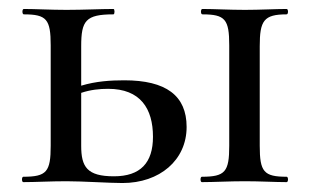

<svg xmlns="http://www.w3.org/2000/svg" viewBox="-20 -406 691 428"><path d="M257 -227C227 -227 194 -225 161 -215V-303C161 -360 171 -374 233 -374C236 -374 236 -386 233 -386C204 -386 167 -384 128 -384C93 -384 59 -386 33 -386C29 -386 29 -374 33 -374C84 -374 93 -363 93 -305V-81C93 -23 84 -12 32 -12C28 -12 28 0 32 0C59 0 93 -2 128 -2C165 -2 223 2 253 2C336 2 396 -49 396 -123C396 -193 350 -227 257 -227ZM619 -12C568 -12 559 -23 559 -81V-303C559 -360 568 -374 619 -374C623 -374 623 -386 619 -386C594 -386 560 -384 526 -384C491 -384 457 -386 431 -386C427 -386 427 -374 431 -374C482 -374 491 -363 491 -305V-81C491 -23 482 -12 430 -12C426 -12 426 0 430 0C457 0 491 -2 526 -2C560 -2 593 0 619 0C623 0 623 -12 619 -12ZM234 -13C174 -13 161 -34 161 -81V-199C182 -206 202 -208 221 -208C293 -208 321 -164 321 -101C321 -43 293 -13 234 -13Z"/></svg>

Font: Cormorant Infant Book
Style: Regular
Weight: 500
Designer: Christian Thalmann (Catharsis Fonts)
Version: Version 1.000;PS 002.000;hotconv 1.0.88;makeotf.lib2.5.64775